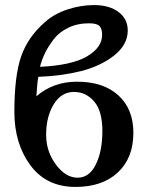

<svg xmlns="http://www.w3.org/2000/svg" viewBox="-20 -718 594 750"><path d="M328.1 -627Q282.2 -627 246.1 -609.4Q210 -591.8 188.5 -563Q167 -534.2 155 -509Q143.1 -483.9 136.2 -457Q260.3 -462.9 319.6 -497.6Q378.9 -532.2 378.9 -582Q378.9 -605 368.9 -616Q358.9 -627 328.1 -627ZM160.2 -191.9Q160.2 -126 198.5 -75Q236.8 -23.9 283 -23.9Q329.1 -23.9 354.5 -75.9Q379.9 -127.9 379.9 -206.1Q379.9 -284.2 347.9 -321.5Q315.9 -358.9 269 -358.9Q219.2 -358.9 189.7 -310.3Q160.2 -261.7 160.2 -191.9ZM155.8 -631.8Q191.9 -664.1 243.9 -681.2Q295.9 -698.2 347.2 -698.2Q407.2 -698.2 443.1 -671.1Q479 -644 479 -599.1Q479 -543 425.5 -501Q372.1 -459 294.9 -439.9Q217.8 -420.9 129.9 -418Q126 -402.8 122.1 -341.8Q188 -398.9 280.8 -398.9Q383.8 -398.9 442.4 -345.5Q501 -292 501 -199.2Q501 -101.1 440.4 -44.4Q379.9 12.2 274.9 12.2Q161.1 12.2 98.6 -72.5Q36.1 -157.2 36.1 -280.8Q36.1 -420.9 62.5 -497.3Q88.9 -573.7 155.8 -631.8Z"/></svg>

Font: Linux Libertine
Style: Bold
Weight: 700
Designer: Philipp H. Poll
Foundry: Philipp H. Poll
Version: Version 5.0.3